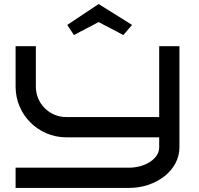

<svg xmlns="http://www.w3.org/2000/svg" viewBox="-20 -928 984 948"><path d="M866 -700H766V-350H307C224 -350 157 -417 157 -500V-700H57V-500C57 -362 169 -250 307 -250H766V-200C766 -145 698 -100 616 -100H57V0H616C754 0 866 -89 866 -200ZM632 -805 467 -908 312 -805 345 -755 467 -819 589 -755Z"/></svg>

Font: Bruno Ace SC
Style: Regular
Weight: 400
Designer: Astigmatic (AOETI)
Foundry: Astigmatic (AOETI)
Version: Version 1.000